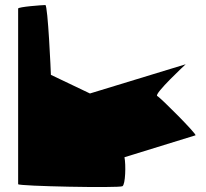

<svg xmlns="http://www.w3.org/2000/svg" viewBox="-20 -745 817 762"><path d="M52 -14C52 -6 452 2 466 -6C478 -13 480 -91 474 -121L756 -208C761 -213 618 -357 604 -364C590 -372 717 -490 717 -490L337 -374L182 -448C182 -456 170 -725 160 -725C149 -725 52 -718 52 -711Z"/></svg>

Font: Ampere
Style: UltExt
Weight: 400
Version: Version 1